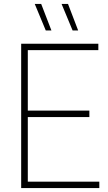

<svg xmlns="http://www.w3.org/2000/svg" viewBox="-20 -964 556 984"><path d="M88.5 0V-740H484V-707H122.5V-397H438V-364H122.5V-33H489V0ZM352 -808 295.5 -944H328.5L380.5 -808ZM214.5 -808 158 -944H191L243.5 -808Z"/></svg>

Font: Encode Sans SmCnd Th
Style: Regular
Weight: 100
Width: 4
Designer: Multiple Designers
Foundry: Impallari Type
Version: Version 3.002; ttfautohint (v1.8.3) -l 8 -r 50 -G 200 -x 14 